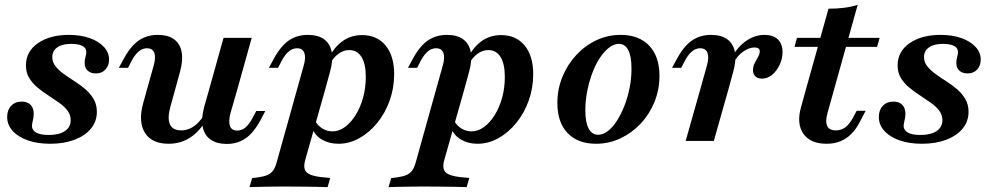

<svg xmlns="http://www.w3.org/2000/svg" viewBox="-20 -569 4005 775"><path d="M183.1 11.3Q131.5 11.3 92.3 -2.4Q53.2 -16.1 31 -40.7Q8.9 -65.3 8.9 -96.8Q8.9 -125 25 -141.9Q41.1 -158.9 67.7 -158.9Q90.3 -158.9 103.2 -146Q116.1 -133.1 116.1 -110.5Q116.1 -96.8 112.5 -82.3Q108.9 -67.7 108.9 -58.9Q110.5 -41.9 127.4 -33.1Q144.4 -24.2 176.6 -24.2Q218.5 -24.2 241.9 -39.9Q265.3 -55.6 265.3 -83.9Q265.3 -105.6 252.4 -122.6Q239.5 -139.5 219 -154Q198.4 -168.5 175.4 -183.5Q152.4 -198.4 131.9 -215.3Q111.3 -232.3 98 -254Q84.7 -275.8 84.7 -304.8Q84.7 -361.3 133.1 -394.8Q181.5 -428.2 258.1 -428.2Q305.6 -428.2 341.9 -415.3Q378.2 -402.4 399.2 -379.8Q420.2 -357.3 420.2 -328.2Q420.2 -304 405.6 -288.3Q391.1 -272.6 366.9 -272.6Q346.8 -272.6 334.3 -283.5Q321.8 -294.4 321.8 -312.9Q321 -325.8 325 -339.1Q329 -352.4 328.2 -359.7Q328.2 -375.8 312.1 -383.9Q296 -391.9 266.9 -391.9Q231.5 -391.9 211.3 -377.8Q191.1 -363.7 191.1 -338.7Q191.1 -317.7 204.4 -301.2Q217.7 -284.7 237.9 -270.2Q258.1 -255.6 281.5 -240.7Q304.8 -225.8 325 -208.5Q345.2 -191.1 358.1 -169Q371 -146.8 371 -117.7Q371 -79 347.2 -50Q323.4 -21 280.6 -4.8Q237.9 11.3 183.1 11.3Z M687.1 -208.1 668.5 -141.1Q654.8 -92.7 665.7 -67.7Q676.6 -42.7 711.3 -42.7Q741.9 -42.7 768.1 -63.3Q794.4 -83.9 816.1 -126.6L824.2 -105.6Q794.4 -46.8 753.6 -17.7Q712.9 11.3 660.5 11.3Q592.7 11.3 564.9 -33.1Q537.1 -77.4 558.1 -153.2L573.4 -208.1ZM573.4 -208.1 600 -303.2Q609.7 -336.3 602.8 -355.2Q596 -374.2 573.4 -374.2Q555.6 -374.2 540.7 -362.1Q525.8 -350 512.1 -325L496.8 -295.2H459.7L479.8 -332.3Q496.8 -363.7 516.5 -385.1Q536.3 -406.5 561.3 -417.3Q586.3 -428.2 616.1 -428.2Q658.9 -428.2 683.1 -410.1Q707.3 -391.9 713.3 -358.5Q719.4 -325 706.5 -279L687.1 -208.1ZM824.2 -208.1 882.3 -416.1H996L937.9 -208.1ZM910.5 -112.9Q901.6 -79.8 908.1 -60.9Q914.5 -41.9 937.9 -41.9Q955.6 -41.9 970.6 -54.4Q985.5 -66.9 998.4 -91.1L1014.5 -121H1050.8L1031.5 -83.9Q1014.5 -52.4 994.8 -31Q975 -9.7 950.4 1.2Q925.8 12.1 894.4 12.1Q852.4 11.3 828.2 -6.9Q804 -25 798 -58.1Q791.9 -91.1 804 -137.1L824.2 -208.1H937.9Z M1441.1 -427.4Q1501.6 -427.4 1536.3 -385.5Q1571 -343.5 1571 -269.4Q1571 -213.7 1552.8 -162.9Q1534.7 -112.1 1502.8 -73Q1471 -33.9 1430.6 -11.3Q1390.3 11.3 1346 11.3Q1308.9 11.3 1280.2 -5.2Q1251.6 -21.8 1240.3 -50.8L1251.6 -81.5Q1262.9 -61.3 1281.9 -50Q1300.8 -38.7 1321.8 -38.7Q1348.4 -38.7 1372.6 -56.5Q1396.8 -74.2 1415.7 -104.8Q1434.7 -135.5 1445.6 -175Q1456.5 -214.5 1456.5 -258.1Q1456.5 -311.3 1439.1 -339.1Q1421.8 -366.9 1389.5 -366.9Q1366.9 -366.9 1346.8 -352.4Q1326.6 -337.9 1309.7 -308.9L1301.6 -323.4Q1324.2 -374.2 1359.7 -400.8Q1395.2 -427.4 1441.1 -427.4ZM1179 -208.1 1205.6 -303.2Q1215.3 -336.3 1208.5 -355.2Q1201.6 -374.2 1179 -374.2Q1161.3 -374.2 1146.4 -362.1Q1131.5 -350 1117.7 -325L1102.4 -295.2H1065.3L1085.5 -332.3Q1102.4 -363.7 1122.2 -385.1Q1141.9 -406.5 1166.9 -417.3Q1191.9 -428.2 1221.8 -428.2Q1264.5 -428.2 1288.7 -410.1Q1312.9 -391.9 1319 -358.5Q1325 -325 1312.1 -279L1292.7 -208.1ZM1125.8 183.9Q1100 183.9 1077.4 184.3Q1054.8 184.7 1033.1 185.1Q1011.3 185.5 987.1 186.3L997.6 150L1022.6 146.8Q1045.2 143.5 1059.3 137.5Q1073.4 131.5 1082.3 119.4Q1091.1 107.3 1096.8 86.3L1179 -208.1H1292.7L1212.1 76.6Q1202.4 111.3 1217.3 126.2Q1232.3 141.1 1277.4 146L1312.9 149.2L1302.4 186.3Q1282.3 185.5 1254.4 185.1Q1226.6 184.7 1194 184.3Q1161.3 183.9 1125.8 183.9Z M2002.4 -427.4Q2062.9 -427.4 2097.6 -385.5Q2132.3 -343.5 2132.3 -269.4Q2132.3 -213.7 2114.1 -162.9Q2096 -112.1 2064.1 -73Q2032.3 -33.9 1991.9 -11.3Q1951.6 11.3 1907.3 11.3Q1870.2 11.3 1841.5 -5.2Q1812.9 -21.8 1801.6 -50.8L1812.9 -81.5Q1824.2 -61.3 1843.1 -50Q1862.1 -38.7 1883.1 -38.7Q1909.7 -38.7 1933.9 -56.5Q1958.1 -74.2 1977 -104.8Q1996 -135.5 2006.9 -175Q2017.7 -214.5 2017.7 -258.1Q2017.7 -311.3 2000.4 -339.1Q1983.1 -366.9 1950.8 -366.9Q1928.2 -366.9 1908.1 -352.4Q1887.9 -337.9 1871 -308.9L1862.9 -323.4Q1885.5 -374.2 1921 -400.8Q1956.5 -427.4 2002.4 -427.4ZM1740.3 -208.1 1766.9 -303.2Q1776.6 -336.3 1769.8 -355.2Q1762.9 -374.2 1740.3 -374.2Q1722.6 -374.2 1707.7 -362.1Q1692.7 -350 1679 -325L1663.7 -295.2H1626.6L1646.8 -332.3Q1663.7 -363.7 1683.5 -385.1Q1703.2 -406.5 1728.2 -417.3Q1753.2 -428.2 1783.1 -428.2Q1825.8 -428.2 1850 -410.1Q1874.2 -391.9 1880.2 -358.5Q1886.3 -325 1873.4 -279L1854 -208.1ZM1687.1 183.9Q1661.3 183.9 1638.7 184.3Q1616.1 184.7 1594.4 185.1Q1572.6 185.5 1548.4 186.3L1558.9 150L1583.9 146.8Q1606.5 143.5 1620.6 137.5Q1634.7 131.5 1643.5 119.4Q1652.4 107.3 1658.1 86.3L1740.3 -208.1H1854L1773.4 76.6Q1763.7 111.3 1778.6 126.2Q1793.5 141.1 1838.7 146L1874.2 149.2L1863.7 186.3Q1843.5 185.5 1815.7 185.1Q1787.9 184.7 1755.2 184.3Q1722.6 183.9 1687.1 183.9Z M2386.3 11.3Q2312.1 11.3 2271 -31.9Q2229.8 -75 2229.8 -153.2Q2229.8 -208.9 2250 -258.5Q2270.2 -308.1 2305.6 -346.4Q2341.1 -384.7 2387.1 -406.5Q2433.1 -428.2 2485.5 -428.2Q2558.9 -428.2 2600.4 -384.7Q2641.9 -341.1 2641.9 -262.9Q2641.9 -207.3 2621.8 -157.7Q2601.6 -108.1 2566.1 -70.2Q2530.6 -32.3 2484.3 -10.5Q2437.9 11.3 2386.3 11.3ZM2394.4 -25Q2413.7 -25 2433.5 -39.9Q2453.2 -54.8 2470.2 -81.5Q2487.1 -108.1 2500.4 -141.9Q2513.7 -175.8 2521.4 -214.5Q2529 -253.2 2529 -291.9Q2529 -341.1 2516.1 -366.5Q2503.2 -391.9 2478.2 -391.9Q2458.1 -391.9 2438.3 -376.6Q2418.5 -361.3 2401.2 -335.1Q2383.9 -308.9 2371 -274.6Q2358.1 -240.3 2350.4 -201.6Q2342.7 -162.9 2342.7 -124.2Q2342.7 -75 2356 -50Q2369.4 -25 2394.4 -25Z M2806.5 -208.1 2833.1 -303.2Q2842.7 -336.3 2835.9 -355.2Q2829 -374.2 2806.5 -374.2Q2788.7 -374.2 2773.8 -362.1Q2758.9 -350 2745.2 -325L2729.8 -295.2H2692.7L2712.9 -332.3Q2729.8 -363.7 2749.6 -385.1Q2769.4 -406.5 2794.4 -417.3Q2819.4 -428.2 2849.2 -428.2Q2891.9 -428.2 2916.1 -410.1Q2940.3 -391.9 2946.4 -358.5Q2952.4 -325 2939.5 -279L2920.2 -208.1ZM2747.6 0 2806.5 -208.1H2920.2L2861.3 0ZM3055.6 -251.6Q3038.7 -251.6 3029 -260.9Q3019.4 -270.2 3019.4 -285.5Q3019.4 -300.8 3026.2 -314.1Q3033.1 -327.4 3039.9 -339.5Q3046.8 -351.6 3046.8 -362.1Q3046.8 -377.4 3025 -377.4Q3004 -377.4 2980.2 -360.9Q2956.5 -344.4 2941.9 -316.9L2933.9 -337.9Q2958.1 -380.6 2992.7 -404.4Q3027.4 -428.2 3066.1 -428.2Q3100.8 -428.2 3119.8 -410.1Q3138.7 -391.9 3138.7 -358.9Q3138.7 -331.5 3126.6 -306.5Q3114.5 -281.5 3096 -266.5Q3077.4 -251.6 3055.6 -251.6Z M3233.1 -208.1 3324.2 -533.9Q3357.3 -533.9 3386.3 -537.5Q3415.3 -541.1 3441.9 -549.2L3346.8 -208.1ZM3187.1 -379.8 3196.8 -416.1H3530.6L3520.2 -379.8ZM3316.1 11.3Q3250.8 11.3 3222.6 -29.4Q3194.4 -70.2 3213.7 -137.9L3233.1 -208.1H3346.8L3320.2 -112.9Q3310.5 -78.2 3319 -60.5Q3327.4 -42.7 3354 -42.7Q3375.8 -42.7 3392.3 -55.2Q3408.9 -67.7 3423.4 -94.4L3437.9 -121.8H3474.2L3449.2 -74.2Q3435.5 -47.6 3416.1 -28.2Q3396.8 -8.9 3372.2 1.2Q3347.6 11.3 3316.1 11.3Z M3701.6 11.3Q3650 11.3 3610.9 -2.4Q3571.8 -16.1 3549.6 -40.7Q3527.4 -65.3 3527.4 -96.8Q3527.4 -125 3543.5 -141.9Q3559.7 -158.9 3586.3 -158.9Q3608.9 -158.9 3621.8 -146Q3634.7 -133.1 3634.7 -110.5Q3634.7 -96.8 3631 -82.3Q3627.4 -67.7 3627.4 -58.9Q3629 -41.9 3646 -33.1Q3662.9 -24.2 3695.2 -24.2Q3737.1 -24.2 3760.5 -39.9Q3783.9 -55.6 3783.9 -83.9Q3783.9 -105.6 3771 -122.6Q3758.1 -139.5 3737.5 -154Q3716.9 -168.5 3694 -183.5Q3671 -198.4 3650.4 -215.3Q3629.8 -232.3 3616.5 -254Q3603.2 -275.8 3603.2 -304.8Q3603.2 -361.3 3651.6 -394.8Q3700 -428.2 3776.6 -428.2Q3824.2 -428.2 3860.5 -415.3Q3896.8 -402.4 3917.7 -379.8Q3938.7 -357.3 3938.7 -328.2Q3938.7 -304 3924.2 -288.3Q3909.7 -272.6 3885.5 -272.6Q3865.3 -272.6 3852.8 -283.5Q3840.3 -294.4 3840.3 -312.9Q3839.5 -325.8 3843.5 -339.1Q3847.6 -352.4 3846.8 -359.7Q3846.8 -375.8 3830.6 -383.9Q3814.5 -391.9 3785.5 -391.9Q3750 -391.9 3729.8 -377.8Q3709.7 -363.7 3709.7 -338.7Q3709.7 -317.7 3723 -301.2Q3736.3 -284.7 3756.5 -270.2Q3776.6 -255.6 3800 -240.7Q3823.4 -225.8 3843.5 -208.5Q3863.7 -191.1 3876.6 -169Q3889.5 -146.8 3889.5 -117.7Q3889.5 -79 3865.7 -50Q3841.9 -21 3799.2 -4.8Q3756.5 11.3 3701.6 11.3Z"/></svg>

Font: Playfair 9pt
Style: Bold Italic
Weight: 700
Italic angle: -15.6°
Designer: Claus Eggers Sørensen
Foundry: Claus Eggers Sørensen
Version: Version 2.203